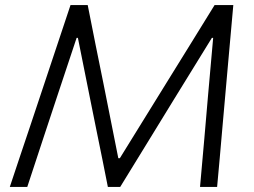

<svg xmlns="http://www.w3.org/2000/svg" viewBox="-20 -733 996 753"><path d="M18.5 0 57 -115.5Q76 -172.5 98 -237.5L176.5 -473L217 -594.5Q236 -651 256.5 -713H324Q340 -632 355 -556.8Q370 -481.5 385.5 -406.5L444 -112.5H450L632.5 -407.5Q678.5 -481.5 725 -556.8Q771.5 -632 821.5 -713H895Q889.5 -652 884.5 -595.5Q879.5 -538.5 873.5 -472.5L852.5 -235.5Q847 -171.5 842 -115.5Q837 -59.5 831.5 0H764.5Q773.5 -100 781.5 -191Q789.5 -282 796 -359.5L816 -584.5H811L661.5 -342Q607.5 -254 553 -165.2Q498.5 -76.5 451.5 0H403Q393.5 -48 382 -105.5Q370 -163 358 -223.5Q346 -283.5 334.5 -340L285.5 -584.5H280.5L205.5 -359Q179.5 -281 149.8 -190.8Q120 -100.5 87 0Z"/></svg>

Font: Heraclito Light
Style: Italic
Weight: 300
Italic angle: -12°
Designer: Kostas Bartsokas (font) & Cristiano Sobral (main changes)
Foundry: Kostas Bartsokas (font) & Cristiano Sobral (main changes)
Version: Version 1.00;July 8, 2020;FontCreator 13.0.0.2655 64-bit